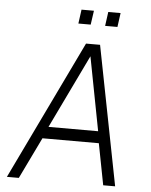

<svg xmlns="http://www.w3.org/2000/svg" viewBox="-59 -945 784 994"><g transform="rotate(5 332.5 -448.0)"><path d="M14.5 0 362.5 -723H435.5L577 0H515L473.5 -215H180.5L76.5 0ZM206.5 -276.5H464.5L391 -659.5ZM453 -823 463 -896H527L517 -823ZM314 -823 324 -896H388.5L378 -823Z"/></g></svg>

Font: Public Sans ExtraLight
Style: Italic
Weight: 200
Italic angle: -8°
Designer: The Public Sans project authors (U.S. Web Design System). Libre Franklin designed by Pablo Impallari and Rodrigo Fuenzal
Version: Version 1.007; ttfautohint (v1.8.1) -l 8 -r 50 -G 200 -x 14 